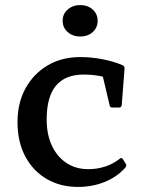

<svg xmlns="http://www.w3.org/2000/svg" viewBox="-20 -728 567 757"><path d="M287 9Q217 9 163 -23Q109 -55 79 -112.5Q49 -170 49 -246Q49 -322 80.5 -379.5Q112 -437 167.5 -470Q223 -503 297 -503Q340 -503 384 -494.5Q428 -486 463 -471Q472 -467 471 -457L460 -314Q459 -304 449 -304H423Q413 -304 412 -314L382 -441L428 -414Q402 -423 372.5 -428.5Q343 -434 310 -434Q237 -434 200.5 -390Q164 -346 164 -257Q164 -198 184.5 -154Q205 -110 242 -85.5Q279 -61 328 -61Q362 -61 393.5 -71Q425 -81 452 -102Q459 -109 465 -100L476 -82Q481 -76 474 -67Q441 -30 392.5 -10.5Q344 9 287 9ZM296 -584Q267 -584 247 -601.5Q227 -619 227 -646Q227 -673 247 -690.5Q267 -708 296 -708Q326 -708 345.5 -690.5Q365 -673 365 -646Q365 -619 345.5 -601.5Q326 -584 296 -584Z"/></svg>

Font: Hahmlet Medium
Style: Regular
Weight: 500
Version: Version 1.002